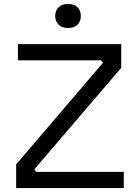

<svg xmlns="http://www.w3.org/2000/svg" viewBox="-20 -954 694 974"><path d="M608 0H62V-120L512 -647L511 -623L485 -659L502 -648H71V-730H595V-610L144 -83L143 -111L175 -66L150 -82H608ZM325 -812Q294 -812 277 -829Q260 -846 260 -873Q260 -900 277 -917Q294 -934 325 -934Q357 -934 373.5 -917Q390 -900 390 -873Q390 -846 373.5 -829Q357 -812 325 -812Z"/></svg>

Font: Sora Variable
Style: Regular
Weight: 400
Designer: Jonathan Barnbrook, Julián Moncada
Foundry: Barnbrook Fonts
Version: Version 2.000